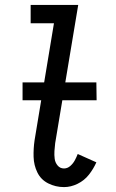

<svg xmlns="http://www.w3.org/2000/svg" viewBox="-20 -755 472 783"><path d="M241 8Q269 8 296.5 -5.5Q324 -19 342.5 -42.5Q361 -66 373 -93L297 -127Q292 -114 285 -101Q278 -88 266.5 -78Q255 -68 241 -68Q225 -68 215 -80Q205 -92 203 -107.5Q201 -123 202 -139Q203 -155 205 -171L299 -735H105V-660H200L121 -183Q116 -149 117 -115Q118 -81 132.5 -51.5Q147 -22 177 -7Q207 8 241 8ZM72 -346H374L373 -419H72Z"/></svg>

Font: Iosevka Sparkle
Style: Italic
Weight: 400
Italic angle: -9°
Designer: Belleve Invis
Foundry: Belleve Invis
Version: Version 4.5.0; ttfautohint (v1.8.3)